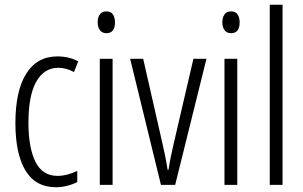

<svg xmlns="http://www.w3.org/2000/svg" viewBox="-20 -780 1279 810"><path d="M217 10Q130 10 87.5 -60.5Q45 -131 45 -261Q45 -396 90.5 -469Q136 -542 222 -542Q272 -542 310 -521L292 -476Q260 -494 226 -494Q166 -494 133 -435.5Q100 -377 100 -262Q100 -157 129.5 -97.5Q159 -38 223 -38Q262 -38 306 -59V-12Q287 -2 262.5 4Q238 10 217 10Z M429 -732Q448 -732 456.5 -719Q465 -706 465 -686Q465 -640 429 -640Q411 -640 401.5 -652.5Q392 -665 392 -686Q392 -706 401 -719Q410 -732 429 -732ZM455 -532V0H401V-532Z M659 0 529 -532H584L663 -185Q670 -156 676 -126Q682 -96 687 -64H691Q698 -112 713 -175L796 -532H851L719 0Z M955 -732Q974 -732 982.5 -719Q991 -706 991 -686Q991 -640 955 -640Q937 -640 927.5 -652.5Q918 -665 918 -686Q918 -706 927 -719Q936 -732 955 -732ZM981 -532V0H927V-532Z M1172 0H1118V-760H1172Z"/></svg>

Font: Noto Sans Tamil ExtraCondensed Light
Style: Regular
Weight: 300
Width: 2
Designer: Jelle Bosma - Monotype Design Team
Foundry: Monotype Imaging Inc.
Version: Version 2.004; ttfautohint (v1.8.4.7-5d5b)